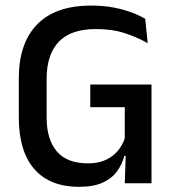

<svg xmlns="http://www.w3.org/2000/svg" viewBox="-20 -672 638 704"><path d="M270 13Q197 13 147.8 -16.8Q98.5 -46.5 73.8 -103.2Q49 -160 49 -240.5V-385Q49 -513.5 116.2 -582.5Q183.5 -651.5 314 -651.5Q359 -651.5 396 -644.5Q433 -637.5 462.2 -626.5Q491.5 -615.5 512.5 -603L521.5 -513.5Q486.5 -534 439.5 -549.8Q392.5 -565.5 332 -565.5Q240 -565.5 195.5 -518.8Q151 -472 151 -383V-241Q151 -160.5 188.5 -116.8Q226 -73 302.5 -73Q340 -73 367.2 -85.5Q394.5 -98 412 -119Q429.5 -140 437.5 -165V-314L452.5 -279H311V-362H535.5V-100L436 -100.5Q428 -70 409.2 -44Q390.5 -18 356.8 -2.5Q323 13 270 13ZM437.5 0 442 -132H535.5V0Z"/></svg>

Font: Anek Kannada Medium Medium
Style: Regular
Weight: 500
Version: Version 1.003